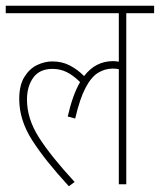

<svg xmlns="http://www.w3.org/2000/svg" viewBox="-20 -642 557 669"><path d="M0 -596V-622H517V-596H420V0H394V-401Q385 -403 373 -403Q346 -403 322 -388.5Q298 -374 278 -336Q258 -298 242 -229L216 -236Q233 -311 259 -356Q236 -379 213 -390.5Q190 -402 163 -402Q118 -402 96 -371.5Q74 -341 74 -295Q74 -228 116 -162.5Q158 -97 240 -8L220 7Q137 -83 92 -153.5Q47 -224 47 -297Q47 -345 65 -374Q83 -403 109.5 -415.5Q136 -428 162 -428Q196 -428 223 -414Q250 -400 273 -377Q313 -429 374 -429Q384 -429 394 -427V-596Z"/></svg>

Font: Noto Sans Devanagari UI Condensed Thin
Style: Regular
Weight: 100
Width: 3
Designer: Jelle Bosma - Monotype Design Team
Foundry: Monotype Imaging Inc.
Version: Version 2.004; ttfautohint (v1.8.4.7-5d5b)